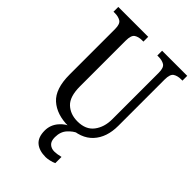

<svg xmlns="http://www.w3.org/2000/svg" viewBox="-276 -818 1162 1162"><g transform="rotate(45 304.5 -237.0)"><path d="M316 10Q216 10 158 -42Q100 -94 100 -216V-605Q100 -649 80 -661Q60 -673 31 -673H19V-714H275V-673H264Q234 -673 214.5 -660.5Q195 -648 195 -601V-210Q195 -122 234 -85.5Q273 -49 334 -49Q405 -49 439.5 -94.5Q474 -140 474 -207V-605Q474 -649 454.5 -661Q435 -673 405 -673H394V-714H609V-673H598Q568 -673 548 -660.5Q528 -648 528 -601V-205Q528 -106 474.5 -48Q421 10 316 10ZM351 240Q295 240 264 213.5Q233 187 233 130Q233 83 263.5 46.5Q294 10 333 0H385Q358 10 331.5 39Q305 68 305 115Q305 149 322 164Q339 179 364 179Q385 179 418 171V224Q404 231 384 235.5Q364 240 351 240Z"/></g></svg>

Font: Noto Serif Tamil Condensed
Style: Regular
Weight: 400
Width: 3
Designer: Indian Type Foundry, Tom Grace, and the Monotype Design Team
Foundry: Monotype Imaging Inc.
Version: Version 2.004; ttfautohint (v1.8.4.7-5d5b)